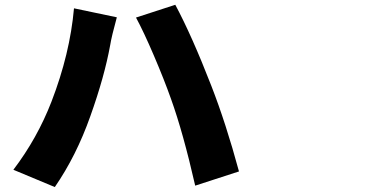

<svg xmlns="http://www.w3.org/2000/svg" viewBox="-20 -756 1540 792"><path d="M192.4 -336.9Q268.6 -534.2 285.2 -721.7L461.9 -684.6Q440.4 -606.4 434.6 -570.3Q411.1 -440.4 352.5 -276.4Q294.9 -113.3 206.1 15.6L35.2 -55.7Q133.8 -185.5 192.4 -336.9ZM685.5 -347.7Q657.2 -427.7 614.7 -526.9Q572.3 -626 541 -683.6L703.1 -736.3Q771.5 -608.4 851.6 -402.3Q912.1 -247.1 965.8 -48.8L785.2 9.8Q735.4 -209 685.5 -347.7Z"/></svg>

Font: Bpmf Zihi Sans Heavy
Style: Heavy
Weight: 900
Foundry: But Ko
Version: Version 1.320